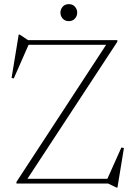

<svg xmlns="http://www.w3.org/2000/svg" viewBox="-20 -864 632 904"><path d="M532.5 -675V-667.5L101.5 -10.5L96.5 -22H485.5L551.5 -169.5L563.5 -167L533 19H528L488.5 0H57.5V-7.5L486.5 -663.5L505.5 -653H114.5L45 -495L34.5 -497L68 -701H73L112 -675ZM304 -764.5Q285.5 -764.5 275 -776.8Q264.5 -789 264.5 -804.5Q264.5 -820 275 -832.2Q285.5 -844.5 304 -844.5Q322.5 -844.5 333 -832.2Q343.5 -820 343.5 -804.5Q343.5 -789 333 -776.8Q322.5 -764.5 304 -764.5Z"/></svg>

Font: Newsreader 24pt ExtraLight
Style: Regular
Weight: 250
Designer: Hugues Gentile
Foundry: Production Type
Version: Version 1.003